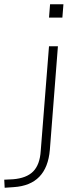

<svg xmlns="http://www.w3.org/2000/svg" viewBox="-127 -702 359 905"><path d="M146 -484 108 4Q94 170 -62 180L-105 183L-107 145L-66 143Q-2 138 29.5 106Q61 74 65 9L104 -484ZM104 -619 109 -682H172L167 -619Z"/></svg>

Font: Iunito ExtraLight
Style: Italic
Weight: 200
Italic angle: -4.541°
Designer: Vernon Adams
Foundry: Vernon Adams
Version: Version 2.001;November 30, 2019;FontCreator 12.0.0.2547 64-b